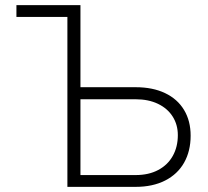

<svg xmlns="http://www.w3.org/2000/svg" viewBox="-20 -727 810 747"><path d="M43.9 -707H293V-387.7H507.8Q574.2 -387.7 622.3 -364.7Q670.4 -341.8 696 -299.3Q721.7 -256.8 721.7 -199.2Q721.7 -139.2 696.3 -94.2Q670.9 -49.3 622.6 -24.7Q574.2 0 507.8 0H242.2V-661.1H43.9ZM507.8 -45.9Q558.6 -45.9 595.7 -65.7Q632.8 -85.4 652.3 -120.6Q671.9 -155.8 671.9 -201.2Q671.9 -241.7 651.9 -273.4Q631.8 -305.2 594.7 -323Q557.6 -340.8 507.8 -340.8H293V-45.9Z"/></svg>

Font: Pretendard Std ExtraLight
Style: Regular
Weight: 200
Designer: Base glyphs from Inter by Rasmus Andersson; Hangeul glyphs from Noto Sans CJK(Source Han Sans) by Jang Soo-young and Kan
Foundry: Kil Hyung-jin
Version: Version 1.309